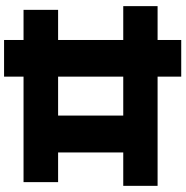

<svg xmlns="http://www.w3.org/2000/svg" viewBox="-4 -846 889 920"><g transform="rotate(-90 440.0 -385.5)"><path d="M533.3 38.9V-74.4H10V-238.9H170V-551.1H27.8V-716.7H533.3V-810H708.9V-716.7H853.3V-551.1H708.9V-238.9H871.1V-74.4H708.9V38.9ZM346.7 -238.9H533.3V-551.1H346.7Z"/></g></svg>

Font: Paperlogy 9 Black
Style: Regular
Weight: 900
Designer: redesigned by Lee Juim, glyphs from Gmarket Sans & Montserrat
Foundry: PT&
Version: Version 1.001